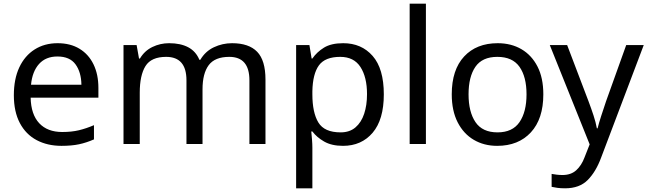

<svg xmlns="http://www.w3.org/2000/svg" viewBox="-20 -780 3507 1040"><path d="M292 -546Q361 -546 410.5 -516Q460 -486 486.5 -431.5Q513 -377 513 -304V-251H146Q148 -160 192.5 -112.5Q237 -65 317 -65Q368 -65 407.5 -74.5Q447 -84 489 -102V-25Q448 -7 408 1.5Q368 10 313 10Q237 10 178.5 -21Q120 -52 87.5 -113.5Q55 -175 55 -264Q55 -352 84.5 -415Q114 -478 167.5 -512Q221 -546 292 -546ZM291 -474Q228 -474 191.5 -433.5Q155 -393 148 -321H421Q420 -389 389 -431.5Q358 -474 291 -474Z M1237 -546Q1328 -546 1373 -499.5Q1418 -453 1418 -349V0H1331V-345Q1331 -472 1222 -472Q1144 -472 1110.5 -427Q1077 -382 1077 -296V0H990V-345Q990 -472 880 -472Q799 -472 768 -422Q737 -372 737 -278V0H649V-536H720L733 -463H738Q763 -505 805.5 -525.5Q848 -546 896 -546Q958 -546 999.5 -524Q1041 -502 1060 -456H1065Q1092 -502 1138.5 -524Q1185 -546 1237 -546Z M1839 -546Q1938 -546 1998.5 -477Q2059 -408 2059 -269Q2059 -132 1998.5 -61Q1938 10 1838 10Q1776 10 1735.5 -13.5Q1695 -37 1672 -68H1666Q1668 -51 1670 -25Q1672 1 1672 20V240H1584V-536H1656L1668 -463H1672Q1696 -498 1735 -522Q1774 -546 1839 -546ZM1823 -472Q1741 -472 1707.5 -426Q1674 -380 1672 -286V-269Q1672 -170 1704.5 -116.5Q1737 -63 1825 -63Q1874 -63 1905.5 -90Q1937 -117 1952.5 -163.5Q1968 -210 1968 -270Q1968 -362 1932.5 -417Q1897 -472 1823 -472Z M2287 0H2199V-760H2287Z M2923 -269Q2923 -136 2855.5 -63Q2788 10 2673 10Q2602 10 2546.5 -22.5Q2491 -55 2459 -117.5Q2427 -180 2427 -269Q2427 -402 2494 -474Q2561 -546 2676 -546Q2749 -546 2804.5 -513.5Q2860 -481 2891.5 -419.5Q2923 -358 2923 -269ZM2518 -269Q2518 -174 2555.5 -118.5Q2593 -63 2675 -63Q2756 -63 2794 -118.5Q2832 -174 2832 -269Q2832 -364 2794 -418Q2756 -472 2674 -472Q2592 -472 2555 -418Q2518 -364 2518 -269Z M2958 -536H3052L3168 -231Q3183 -191 3195 -154.5Q3207 -118 3213 -85H3217Q3223 -110 3236 -150.5Q3249 -191 3263 -232L3372 -536H3467L3236 74Q3208 150 3163.5 195Q3119 240 3041 240Q3017 240 2999 237.5Q2981 235 2968 232V162Q2979 164 2994.5 166Q3010 168 3027 168Q3073 168 3101.5 142Q3130 116 3146 73L3174 2Z"/></svg>

Font: Noto Sans Tangsa
Style: Regular
Weight: 400
Designer: David Williams
Foundry: Google LLC
Version: Version 1.504